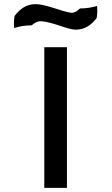

<svg xmlns="http://www.w3.org/2000/svg" viewBox="-20 -922 542 932"><path d="M368 -881C364 -878 349 -859 326 -860H325C280 -866 202 -902 153 -902C107 -902 77 -878 51 -845C47 -825 47 -799 49 -786C75 -794 100 -799 134 -799C138 -802 155 -820 180 -819H181C243 -813 309 -778 347 -778C393 -778 423 -801 449 -834C453 -854 453 -880 451 -893C427 -886 399 -881 368 -881ZM305 -10V-693H195V-10Z"/></svg>

Font: Bluebird
Style: Li
Weight: 300
Designer: Jasper
Foundry: Cannot Into Space Fonts
Version: Version 0.98